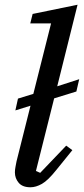

<svg xmlns="http://www.w3.org/2000/svg" viewBox="-20 -780 355 812"><path d="M109 12Q75 12 59 -7Q43 -26 43 -51Q43 -62 45.5 -74.5Q48 -87 50 -98L109 -333L45 -313L56 -363L121 -383L196 -681H108L118 -721L308 -760L222 -415L315 -445L303 -393L209 -364L132 -57L150 -49L260 -164L286 -145L218 -61Q183 -17 157.5 -2.5Q132 12 109 12Z"/></svg>

Font: IBM Plex Serif Text
Style: Italic
Weight: 450
Italic angle: -14°
Designer: Mike Abbink, Paul van der Laan, Pieter van Rosmalen
Foundry: Bold Monday
Version: Version 3.001